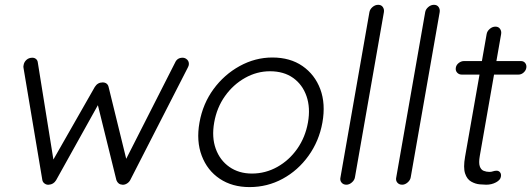

<svg xmlns="http://www.w3.org/2000/svg" viewBox="-20 -760 2190 790"><path d="M731.4 -522.5Q742.2 -522.5 750.5 -514.2Q758.8 -505.9 756.8 -492.2Q755.9 -489.3 754.4 -485.4Q752.9 -481.4 751 -478.5L515.6 -18.6Q510.7 -9.8 501.5 -4.4Q492.2 1 483.4 0Q465.8 -1 459 -18.6L377 -350.6L393.6 -346.7L210.9 -18.6Q200.2 -1 180.7 0Q171.9 1 164.1 -4.4Q156.2 -9.8 154.3 -18.6L77.1 -478.5Q75.2 -485.4 77.1 -492.2Q79.1 -504.9 88.9 -513.7Q98.6 -522.5 113.3 -522.5Q122.1 -522.5 128.4 -517.1Q134.8 -511.7 135.7 -502L204.1 -76.2L184.6 -77.1L370.1 -402.3Q381.8 -420.9 402.3 -420.9Q412.1 -420.9 418.5 -416Q424.8 -411.1 426.8 -402.3L506.8 -76.2L483.4 -75.2L700.2 -502Q709 -522.5 731.4 -522.5Z M1306.6 -255.9Q1293 -179.7 1249.5 -119.1Q1206.1 -58.6 1143.1 -24.4Q1080.1 9.8 1006.8 9.8Q935.5 9.8 884.3 -24.4Q833 -58.6 810.1 -119.1Q787.1 -179.7 800.8 -255.9Q814.5 -333 858.4 -393.1Q902.3 -453.1 966.3 -488.3Q1030.3 -523.4 1100.6 -523.4Q1173.8 -523.4 1224.6 -488.3Q1275.4 -453.1 1297.9 -393.1Q1320.3 -333 1306.6 -255.9ZM1247.1 -255.9Q1257.8 -316.4 1241.2 -364.3Q1224.6 -412.1 1186 -439.5Q1147.5 -466.8 1090.8 -466.8Q1037.1 -466.8 988.3 -439.5Q939.5 -412.1 905.8 -364.7Q872.1 -317.4 861.3 -255.9Q850.6 -195.3 867.7 -147.9Q884.8 -100.6 923.8 -73.2Q962.9 -45.9 1016.6 -45.9Q1072.3 -45.9 1121.1 -73.2Q1169.9 -100.6 1203.1 -147.9Q1236.3 -195.3 1247.1 -255.9Z M1440.4 -30.3Q1438.5 -18.6 1427.7 -9.3Q1417 0 1405.3 0Q1392.6 0 1385.3 -8.8Q1377.9 -17.6 1380.9 -30.3L1500 -710Q1502 -721.7 1512.7 -731Q1523.4 -740.2 1536.1 -740.2Q1548.8 -740.2 1555.2 -731Q1561.5 -721.7 1559.6 -710Z M1669.9 -30.3Q1668 -18.6 1657.2 -9.3Q1646.5 0 1634.8 0Q1622.1 0 1614.7 -8.8Q1607.4 -17.6 1610.4 -30.3L1729.5 -710Q1731.4 -721.7 1742.2 -731Q1752.9 -740.2 1765.6 -740.2Q1778.3 -740.2 1784.7 -731Q1791 -721.7 1789.1 -710Z M1889.6 -508.8H2123Q2134.8 -508.8 2141.1 -500.5Q2147.5 -492.2 2145.5 -480.5Q2143.6 -469.7 2134.3 -461.4Q2125 -453.1 2113.3 -453.1H1879.9Q1868.2 -453.1 1860.8 -461.4Q1853.5 -469.7 1855.5 -481.4Q1857.4 -493.2 1867.7 -501Q1877.9 -508.8 1889.6 -508.8ZM2018.6 -650.4Q2031.2 -650.4 2037.6 -641.1Q2043.9 -631.8 2042 -620.1L1954.1 -118.2Q1949.2 -89.8 1954.1 -75.7Q1959 -61.5 1970.2 -57.1Q1981.4 -52.7 1994.1 -52.7Q2002 -52.7 2008.8 -55.2Q2015.6 -57.6 2023.4 -57.6Q2032.2 -57.6 2037.6 -50.8Q2043 -43.9 2041 -33.2Q2039.1 -19.5 2021 -9.8Q2002.9 0 1980.5 0Q1971.7 0 1954.1 -1.5Q1936.5 -2.9 1918.9 -12.7Q1901.4 -22.5 1893.6 -46.4Q1885.7 -70.3 1893.6 -115.2L1982.4 -620.1Q1984.4 -631.8 1995.1 -641.1Q2005.9 -650.4 2018.6 -650.4Z"/></svg>

Font: Quicksand
Style: Italic
Weight: 400
Designer: Andrew Paglinawan
Foundry: Andrew Paglinawan
Version: Version 3.006